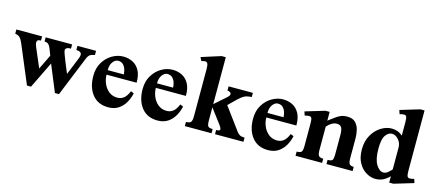

<svg xmlns="http://www.w3.org/2000/svg" viewBox="-50 -1087 3546 1561"><g transform="rotate(15 1723.5 -306.5)"><path d="M669.9 -404.3V-369.1Q648.4 -366.2 632.8 -357.9Q617.2 -349.6 604.5 -318.4L469.7 13.7H435.5L343.3 -210L234.4 13.7H200.2L64.9 -308.6Q52.7 -337.9 39.1 -351.3Q25.4 -364.7 -1 -369.1V-404.3H215.8V-369.1Q196.8 -369.1 189.2 -362.8Q181.6 -356.4 181.6 -342.3Q181.6 -335.9 184.8 -326.2Q188 -316.4 190.9 -308.6L260.3 -146L320.3 -269.5Q307.1 -304.7 298.6 -326.4Q290 -348.1 278.8 -358.4Q267.6 -368.7 245.6 -369.1V-404.3H468.3V-369.1Q421.9 -369.1 421.9 -342.3Q421.9 -335 430.4 -310.8Q439 -286.6 451.2 -256.6Q463.4 -226.6 474.4 -200.2Q485.4 -173.8 490.2 -162.1L549.8 -308.6Q553.2 -316.9 555.4 -325.2Q557.6 -333.5 557.6 -340.3Q557.6 -353 547.1 -361.1Q536.6 -369.1 513.2 -369.1V-404.3Z M1029.3 -160.6 1055.2 -149.4Q1046.9 -108.9 1025.6 -71.3Q1004.4 -33.7 969.2 -10Q934.1 13.7 882.8 13.7Q795.9 13.7 748.3 -46.1Q700.7 -106 700.7 -202.6Q700.7 -268.6 730 -316.7Q759.3 -364.7 804.4 -390.9Q849.6 -417 897.5 -417Q939.9 -417 975.8 -399.4Q1011.7 -381.8 1033.7 -342.8Q1055.7 -303.7 1055.2 -239.3H802.2Q802.2 -201.7 817.9 -165Q833.5 -128.4 863.3 -104.7Q893.1 -81.1 935.1 -81.1Q963.9 -81.1 987.5 -98.6Q1011.2 -116.2 1029.3 -160.6ZM801.8 -277.3H937Q937 -295.4 930.4 -317.9Q923.8 -340.3 908.2 -356.7Q892.6 -373 864.7 -373Q840.8 -373 821 -346.9Q801.3 -320.8 801.8 -277.3Z M1444.3 -160.6 1470.2 -149.4Q1461.9 -108.9 1440.7 -71.3Q1419.4 -33.7 1384.3 -10Q1349.1 13.7 1297.9 13.7Q1210.9 13.7 1163.3 -46.1Q1115.7 -106 1115.7 -202.6Q1115.7 -268.6 1145 -316.7Q1174.3 -364.7 1219.5 -390.9Q1264.6 -417 1312.5 -417Q1355 -417 1390.9 -399.4Q1426.8 -381.8 1448.7 -342.8Q1470.7 -303.7 1470.2 -239.3H1217.3Q1217.3 -201.7 1232.9 -165Q1248.5 -128.4 1278.3 -104.7Q1308.1 -81.1 1350.1 -81.1Q1378.9 -81.1 1402.6 -98.6Q1426.3 -116.2 1444.3 -160.6ZM1216.8 -277.3H1352.1Q1352.1 -295.4 1345.5 -317.9Q1338.9 -340.3 1323.2 -356.7Q1307.6 -373 1279.8 -373Q1255.9 -373 1236.1 -346.9Q1216.3 -320.8 1216.8 -277.3Z M2018.6 0H1779.3V-35.2Q1792 -35.2 1801.5 -37.8Q1811 -40.5 1811 -50.3Q1811 -55.2 1806.4 -64Q1801.8 -72.8 1796.4 -80.1L1702.1 -205.6V-97.7Q1702.1 -55.2 1711.9 -45.2Q1721.7 -35.2 1750 -35.2V0H1525.4V-35.2Q1557.1 -35.2 1566.7 -48.1Q1576.2 -61 1576.2 -97.7V-492.2Q1576.2 -526.9 1569.6 -539.3Q1563 -551.8 1549.8 -551.8Q1542 -551.8 1533.4 -549.8Q1524.9 -547.9 1518.1 -545.4L1502.9 -575.2L1667 -627.4H1702.1V-232.4L1797.9 -316.9Q1805.2 -323.2 1811 -330.8Q1816.9 -338.4 1816.9 -346.2Q1816.9 -357.4 1806.2 -363Q1795.4 -368.7 1785.2 -369.1V-404.3H1989.7V-369.1Q1952.1 -367.2 1931.2 -357.2Q1910.2 -347.2 1882.8 -321.3L1814 -254.4L1937.5 -86.9Q1954.6 -61 1967.5 -50.3Q1980.5 -39.6 1992.7 -37.4Q2004.9 -35.2 2018.6 -35.2Z M2374 -160.6 2399.9 -149.4Q2391.6 -108.9 2370.4 -71.3Q2349.1 -33.7 2314 -10Q2278.8 13.7 2227.5 13.7Q2140.6 13.7 2093 -46.1Q2045.4 -106 2045.4 -202.6Q2045.4 -268.6 2074.7 -316.7Q2104 -364.7 2149.2 -390.9Q2194.3 -417 2242.2 -417Q2284.7 -417 2320.6 -399.4Q2356.4 -381.8 2378.4 -342.8Q2400.4 -303.7 2399.9 -239.3H2147Q2147 -201.7 2162.6 -165Q2178.2 -128.4 2208 -104.7Q2237.8 -81.1 2279.8 -81.1Q2308.6 -81.1 2332.3 -98.6Q2356 -116.2 2374 -160.6ZM2146.5 -277.3H2281.7Q2281.7 -295.4 2275.1 -317.9Q2268.6 -340.3 2252.9 -356.7Q2237.3 -373 2209.5 -373Q2185.5 -373 2165.8 -346.9Q2146 -320.8 2146.5 -277.3Z M2937.5 0H2717.3V-35.2Q2745.6 -35.2 2755.6 -44.4Q2765.6 -53.7 2765.6 -97.2V-256.8Q2765.6 -300.8 2754.4 -319.8Q2743.2 -338.9 2715.3 -338.9Q2674.8 -338.9 2632.8 -293V-97.2Q2632.8 -59.1 2642.8 -47.1Q2652.8 -35.2 2680.7 -35.2V0H2457V-35.2Q2488.3 -35.2 2497.6 -46.9Q2506.8 -58.6 2506.8 -97.2V-281.2Q2506.8 -316.4 2501.7 -328.6Q2496.6 -340.8 2482.4 -340.8Q2462.4 -340.8 2444.3 -334.5L2433.6 -367.2L2597.7 -416.5H2632.8V-342.8Q2658.2 -360.4 2679.4 -377.4Q2700.7 -394.5 2724.9 -405.5Q2749 -416.5 2782.7 -416.5Q2826.7 -416.5 2850.1 -393.6Q2873.5 -370.6 2882.6 -335.7Q2891.6 -300.8 2891.6 -264.2V-97.2Q2891.6 -58.6 2901.4 -46.9Q2911.1 -35.2 2937.5 -35.2Z M3448.2 -35.6 3284.2 13.7H3249V-40Q3222.2 -12.7 3194.3 0.5Q3166.5 13.7 3131.3 13.7Q3092.8 13.7 3054.2 -8.8Q3015.6 -31.2 2990 -76.7Q2964.4 -122.1 2964.4 -190.4Q2964.4 -259.3 2993.2 -310.1Q3022 -360.8 3066.4 -388.7Q3110.8 -416.5 3157.2 -416.5Q3182.1 -416.5 3205.6 -408.2Q3229 -399.9 3249 -381.3V-492.7Q3249 -527.3 3243.9 -539.6Q3238.8 -551.8 3224.6 -551.8Q3204.6 -551.8 3186.5 -545.4L3175.8 -578.1L3339.8 -627.4H3375V-122.1Q3375 -87.4 3380.4 -74.7Q3385.7 -62 3399.9 -62Q3418 -62 3438 -68.4ZM3249 -97.2V-279.3Q3249 -319.8 3224.1 -347.9Q3199.2 -376 3168.9 -376Q3139.6 -376 3116.2 -344Q3092.8 -312 3092.8 -230.5Q3092.8 -142.6 3120.1 -97.9Q3147.5 -53.2 3181.2 -53.2Q3200.7 -53.2 3217.3 -66.7Q3233.9 -80.1 3249 -97.2Z"/></g></svg>

Font: Scheherazade New
Style: Bold
Weight: 700
Designer: SIL International
Foundry: SIL International
Version: Version 4.000